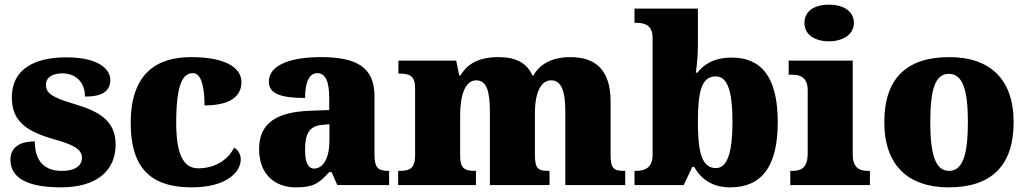

<svg xmlns="http://www.w3.org/2000/svg" viewBox="-20 -797 4428 827"><path d="M243 10C399 10 478 -64 478 -174C478 -279 405 -318 297 -350C204 -378 178 -395 178 -432C178 -465 208 -481 249 -481C303 -481 346 -446 346 -381C422 -381 455 -405 455 -453C455 -500 403 -550 266 -550C125 -550 31 -497 31 -378C31 -276 91 -232 213 -197C295 -174 333 -155 333 -117C333 -88 310 -61 246 -61C178 -61 130 -96 130 -188C72 -188 25 -167 25 -109C25 -44 75 10 243 10Z M806 10C957 10 1017 -57 1017 -110C1017 -128 1009 -150 988 -161C965 -112 909 -72 834 -72C767 -72 739 -138 739 -268C739 -433 767 -482 811 -482C849 -482 861 -416 861 -343C999 -343 1020 -403 1020 -444C1020 -496 967 -551 804 -551C658 -551 543 -484 543 -267C543 -55 648 10 806 10Z M1254 10C1325 10 1353 -4 1398 -56H1408L1433 0H1656V-61H1652C1607 -61 1593 -77 1593 -131V-383C1593 -507 1516 -551 1363 -551C1240 -551 1138 -521 1138 -445C1138 -394 1188 -375 1294 -375C1294 -446 1314 -482 1346 -482C1381 -482 1398 -449 1398 -375V-323L1317 -320C1169 -315 1096 -265 1096 -155C1096 -43 1167 10 1254 10ZM1333 -71C1306 -71 1294 -99 1294 -152C1294 -220 1312 -255 1368 -259L1399 -262V-191C1399 -118 1373 -71 1333 -71Z M1695 0H2030V-61H2026C1982 -61 1962 -71 1962 -125V-301C1962 -380 1981 -451 2031 -451C2077 -451 2090 -402 2090 -317V0H2347V-61H2343C2298 -61 2284 -70 2284 -131V-312C2284 -387 2305 -451 2354 -451C2399 -451 2415 -402 2415 -317V0H2673V-61H2669C2624 -61 2610 -70 2610 -131V-360C2610 -494 2547 -551 2437 -551C2350 -551 2300 -514 2278 -472H2273C2250 -525 2203 -551 2128 -551C2031 -551 1989 -514 1963 -472H1958L1945 -536H1696V-480H1700C1744 -480 1768 -471 1768 -417V-128C1768 -70 1744 -61 1699 -61H1695Z M3125 10C3258 10 3330 -76 3330 -271C3330 -464 3260 -549 3132 -549C3057 -549 3011 -520 2984 -484H2977C2982 -516 2986 -562 2986 -599V-760H2713V-699H2717C2759 -699 2791 -688 2791 -633V-130C2791 -70 2752 -61 2719 -61H2713V0H2925L2962 -78H2970C2999 -26 3048 10 3125 10ZM3064 -73C3002 -73 2986 -144 2986 -271C2986 -404 3002 -468 3063 -468C3114 -468 3135 -403 3135 -272C3135 -144 3114 -73 3064 -73Z M3551 -619C3608 -619 3658 -647 3658 -698C3658 -752 3608 -777 3551 -777C3491 -777 3445 -752 3445 -698C3445 -647 3491 -619 3551 -619ZM3384 0H3727V-61H3716C3679 -61 3653 -78 3653 -131V-536H3377V-475H3396C3432 -475 3459 -458 3459 -409V-135C3459 -79 3434 -61 3396 -61H3384Z M4066 10C4250 10 4346 -83 4346 -271C4346 -459 4241 -551 4069 -551C3885 -551 3789 -459 3789 -271C3789 -83 3894 10 4066 10ZM4068 -61C4008 -61 3987 -134 3987 -271C3987 -409 4007 -479 4067 -479C4127 -479 4149 -409 4149 -271C4149 -134 4128 -61 4068 -61Z"/></svg>

Font: Noto Serif Malayalam Black
Style: Regular
Weight: 900
Designer: Indian type Foundry, Jelle Bosma, Monotype Design Team
Foundry: Monotype Imaging Inc.
Version: Version 2.104